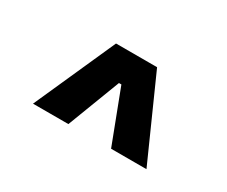

<svg xmlns="http://www.w3.org/2000/svg" viewBox="-61 -847 709 601"><g transform="rotate(30 293.0 -546.5)"><path d="M87.9 -400.4 218.8 -693.4H367.2L498 -400.4H370.1L297.4 -590.8H288.6L215.8 -400.4Z"/></g></svg>

Font: Cascadia Mono
Style: Regular
Weight: 400
Monospace: yes
Designer: Aaron Bell
Foundry: Saja Typeworks
Version: Version 2102.003